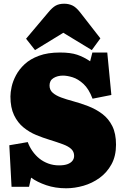

<svg xmlns="http://www.w3.org/2000/svg" viewBox="-20 -997 668 1031"><path d="M335 14Q277 14 228.5 -2.5Q180 -19 147 -43L136 6H42L30 -217L129 -234Q138 -209 154 -186Q170 -163 191 -146Q212 -129 239 -119Q266 -109 297 -109Q325 -109 342.5 -115.5Q360 -122 369 -133.5Q378 -145 378 -160Q378 -182 363 -196.5Q348 -211 318.5 -222Q289 -233 244 -247Q211 -257 174.5 -272Q138 -287 106.5 -312.5Q75 -338 55.5 -378.5Q36 -419 36 -479Q36 -501 42.5 -531Q49 -561 66 -593Q83 -625 112.5 -652.5Q142 -680 189 -697.5Q236 -715 302 -715Q359 -715 394.5 -703Q430 -691 464 -668L476 -715H556L578 -487L477 -467Q457 -520 428 -546.5Q399 -573 370 -582Q341 -591 318 -591Q289 -591 267.5 -578Q246 -565 246 -538Q246 -514 263 -499Q280 -484 308.5 -473.5Q337 -463 371 -454Q412 -443 453.5 -427Q495 -411 529 -385.5Q563 -360 583 -320Q603 -280 603 -220Q603 -159 578.5 -114.5Q554 -70 514.5 -41.5Q475 -13 428 0.5Q381 14 335 14ZM168 -728 120 -789 238 -929Q261 -957 279.5 -967Q298 -977 325 -977Q348 -977 368 -968Q388 -959 410 -931L519 -791L473 -728L320 -821Z"/></svg>

Font: Literata Black
Style: Regular
Weight: 900
Designer: Latin by Veronika Burian and Jose Scaglione. Greek by Irene Vlachou. Cyrillic by Vera Evstafieva.
Foundry: TypeTogether
Version: Version 3.103;gftools[0.9.29]